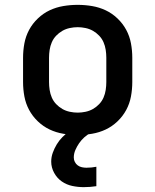

<svg xmlns="http://www.w3.org/2000/svg" viewBox="-20 -548 640 791"><path d="M300 8Q270 8 240.5 3Q211 -2 184.5 -14.5Q158 -27 136 -48Q114 -69 100 -95Q86 -121 80.5 -150.5Q75 -180 75 -210V-310Q75 -340 80.5 -369.5Q86 -399 100 -425Q114 -451 136 -472Q158 -493 184.5 -505.5Q211 -518 240.5 -523Q270 -528 300 -528Q330 -528 359.5 -523Q389 -518 415.5 -505.5Q442 -493 464 -472Q486 -451 500 -425Q514 -399 519.5 -369.5Q525 -340 525 -310V-210Q525 -180 519.5 -150.5Q514 -121 500 -95Q486 -69 464 -48Q442 -27 415.5 -14.5Q389 -2 359.5 3Q330 8 300 8ZM300 -84Q316 -84 332.5 -87.5Q349 -91 363 -99Q377 -107 388.5 -119Q400 -131 406.5 -146Q413 -161 415.5 -177.5Q418 -194 418 -210V-310Q418 -326 415.5 -342.5Q413 -359 406.5 -374Q400 -389 388.5 -401Q377 -413 363 -421Q349 -429 332.5 -432.5Q316 -436 300 -436Q284 -436 267.5 -432.5Q251 -429 237 -421Q223 -413 211.5 -401Q200 -389 193.5 -374Q187 -359 184.5 -342.5Q182 -326 182 -310V-210Q182 -194 184.5 -177.5Q187 -161 193.5 -146Q200 -131 211.5 -119Q223 -107 237 -99Q251 -91 267.5 -87.5Q284 -84 300 -84ZM325 223Q301 223 277.5 218Q254 213 234.5 199.5Q215 186 203 164Q191 142 191 118Q191 99 197.5 81Q204 63 214 46.5Q224 30 237.5 16.5Q251 3 266 -8H353V0Q339 7 327 18Q315 29 306 42Q297 55 290.5 70Q284 85 284 101Q284 111 288.5 119.5Q293 128 300.5 133.5Q308 139 317.5 141Q327 143 336 143Q347 143 357 142Q367 141 377 139V219Q364 221 351 222Q338 223 325 223Z"/></svg>

Font: Iosevka Semibold Extended
Style: Regular
Weight: 600
Width: 7
Monospace: yes
Designer: Belleve Invis
Foundry: Belleve Invis
Version: Version 32.5.0; ttfautohint (v1.8.4)